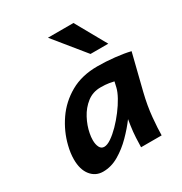

<svg xmlns="http://www.w3.org/2000/svg" viewBox="-182 -905 993 1050"><g transform="rotate(-30 315.0 -380.0)"><path d="M542.5 0H412.6Q412.6 -22 414.6 -58.8Q416.5 -95.7 421.9 -131.3L427.7 -168.9Q397 -127.4 355.7 -85.7Q314.5 -43.9 266.6 -15.9Q218.8 12.2 167.5 12.2Q120.1 12.2 90.6 -24.4Q61 -61 61 -126Q61 -165 72.3 -209.5Q91.3 -286.6 137.2 -353.5Q183.1 -420.4 255.4 -461.7Q327.6 -502.9 426.3 -502.9Q479.5 -502.9 535.4 -496.8Q591.3 -490.7 630.4 -481L574.2 -256.3Q555.2 -179.7 548.8 -110.1Q542.5 -40.5 542.5 0ZM459 -350.6 466.8 -384.8Q457.5 -387.2 436.3 -390.9Q415 -394.5 383.8 -394.5Q335 -394.5 298.3 -366Q261.7 -337.4 238.8 -294.2Q215.8 -251 207.5 -207Q203.1 -185.1 203.1 -165.5Q203.1 -138.2 212.2 -120.4Q221.2 -102.5 240.2 -102.5Q259.3 -102.5 285.2 -120.1Q311 -137.7 338.9 -166Q366.7 -194.3 392.1 -227.8Q417.5 -261.2 435.3 -293.5Q453.1 -325.7 459 -350.6ZM271 -773.4H432.1L540.5 -580.1H428.2Z"/></g></svg>

Font: Andika
Style: Bold Italic
Weight: 700
Italic angle: -14°
Designer: Victor Gaultney, Annie Olsen, Julie Remington, Don Collingsworth, Eric Hays, Becca Hirsbrunner
Foundry: SIL International
Version: Version 6.101